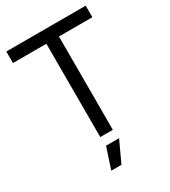

<svg xmlns="http://www.w3.org/2000/svg" viewBox="-215 -805 983 1110"><g transform="rotate(-30 276.0 -250.0)"><path d="M234 0V-623H11V-700H541V-623H318V0ZM192 200 238 60H325L260 200Z"/></g></svg>

Font: Figtree Light
Style: Regular
Weight: 400
Version: Version 2.002